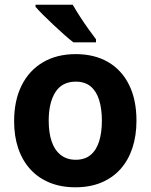

<svg xmlns="http://www.w3.org/2000/svg" viewBox="-20 -786 640 816"><path d="M300 10Q239 10 190.5 -10Q142 -30 108.5 -67Q75 -104 57.5 -155.5Q40 -207 40 -271Q40 -358 71.5 -422Q103 -486 162 -521Q221 -556 302 -556Q381 -556 439 -522.5Q497 -489 528.5 -425.5Q560 -362 560 -273Q560 -210 543 -158Q526 -106 493 -68.5Q460 -31 411.5 -10.5Q363 10 300 10ZM302 -107Q340 -107 364.5 -127Q389 -147 401 -184.5Q413 -222 413 -273Q413 -323 401.5 -360.5Q390 -398 365.5 -418.5Q341 -439 302 -439Q244 -439 215.5 -394.5Q187 -350 187 -273Q187 -222 199.5 -185Q212 -148 238 -127.5Q264 -107 302 -107ZM292 -606Q276 -618 253.5 -638Q231 -658 207.5 -680Q184 -702 163.5 -722.5Q143 -743 131 -757V-766H289Q301 -745 319 -717Q337 -689 356 -662.5Q375 -636 388 -619V-606Z"/></svg>

Font: Noto Sans Mono
Style: Bold
Weight: 700
Designer: Monotype Design Team
Foundry: Monotype Imaging Inc.
Version: Version 2.014